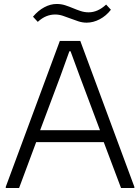

<svg xmlns="http://www.w3.org/2000/svg" viewBox="-20 -946 705 966"><path d="M9 -6 281 -740H384L656 -6V0H589L502 -231H162L76 0H9ZM483 -291 381 -563 335 -688H329L284 -563L182 -291ZM146 -862Q172 -893 203 -909.5Q234 -926 265 -926Q288 -926 308 -919.5Q328 -913 347 -905Q366 -897 385.5 -890.5Q405 -884 426 -884Q472 -884 514 -923L538 -897Q514 -866 481.5 -849Q449 -832 416 -832Q395 -832 375 -838.5Q355 -845 335.5 -852.5Q316 -860 296.5 -866.5Q277 -873 257 -873Q235 -873 213.5 -864.5Q192 -856 170 -836Z"/></svg>

Font: Plata Sans Light
Style: Regular
Weight: 300
Designer: Pablo Impallari, Andres Torresi, & Cristiano Sobral
Foundry: Pablo Impallari, Andres Torresi, & Cristiano Sobral
Version: Version 1.00;December 28, 2019;FontCreator 12.0.0.2547 64-bi